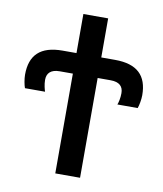

<svg xmlns="http://www.w3.org/2000/svg" viewBox="-81 -780 721 847"><g transform="rotate(10 279.5 -357.0)"><path d="M224 0H335V-447H393C433 -447 450 -429 450 -399C450 -377 445 -356 441 -347H532C537 -360 542 -387 542 -406C542 -494 496 -539 397 -539H335V-714H224V-539H162C63 -539 17 -494 17 -406C17 -387 22 -360 27 -347H117C114 -356 108 -377 108 -399C108 -429 126 -447 165 -447H224Z"/></g></svg>

Font: Noto Sans Thai Medium
Style: Regular
Weight: 500
Designer: Monotype Design Team
Foundry: Monotype Imaging Inc.
Version: Version 1.901